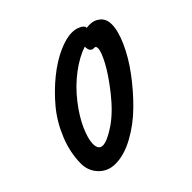

<svg xmlns="http://www.w3.org/2000/svg" viewBox="-113 -507 633 633"><g transform="rotate(-45 203.5 -191.0)"><path d="M407.2 -320.8Q407.2 -291.5 388.2 -248.3Q369.1 -205.1 335.9 -160.4Q302.7 -115.7 262.9 -76.4Q223.1 -37.1 177 -12Q130.9 13.2 90.3 13.2Q55.7 13.2 33 -10.5Q10.3 -34.2 10.3 -67.9Q10.3 -118.7 31 -169.9Q51.8 -221.2 84.5 -260.5Q117.2 -299.8 155.5 -330.8Q193.8 -361.8 230.7 -378.4Q267.6 -395 294.9 -395Q308.6 -395 319.6 -390.9Q330.6 -386.7 335.4 -382.1Q340.3 -377.4 340.3 -374V-371.1Q347.2 -372.1 356.9 -372.1Q376.5 -372.1 391.8 -358.9Q407.2 -345.7 407.2 -320.8ZM312.5 -307.1H309.1Q292 -307.1 292 -332Q256.3 -320.3 217.3 -291Q178.2 -261.7 146 -220.2Q116.2 -181.6 100.3 -145.8Q84.5 -109.9 84 -86.4Q84 -59.1 104 -59.1Q124 -59.1 163.6 -85.4Q203.1 -111.8 243.2 -162.1Q280.8 -209.5 300 -245.4Q319.3 -281.2 319.3 -297.4Q319.3 -307.1 312.5 -307.1Z"/></g></svg>

Font: Yellowtail
Style: Regular
Weight: 400
Designer: Astigmatic (AOETI)
Foundry: Astigmatic (AOETI)
Version: Version 1.000